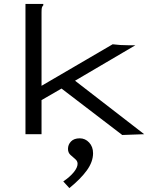

<svg xmlns="http://www.w3.org/2000/svg" viewBox="-20 -685 790 980"><path d="M294 -233 192 -174V0H110V-665H201V-658Q195 -652 193.5 -645Q192 -638 192 -621V-247L555 -459Q593 -454 636 -454H671L363 -273L716 0L604 4ZM334 275 303 241Q337 218 356.5 194Q376 170 376 151Q376 137 364 127Q352 117 339.5 105.5Q327 94 327 75Q327 53 342.5 37Q358 21 387 21Q415 21 435 42.5Q455 64 455 97Q455 141 423 185Q391 229 334 275Z"/></svg>

Font: Inconsolata ExtraExpanded
Style: Regular
Weight: 400
Width: 8
Monospace: yes
Designer: Raph Levien, Cyreal, Brenton Simpson
Foundry: Raph Levien, Cyreal, Google
Version: Version 3.000; ttfautohint (v1.8.2.53-6de2)